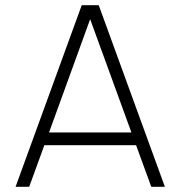

<svg xmlns="http://www.w3.org/2000/svg" viewBox="-20 -720 696 740"><path d="M295 -700H360.5L615.5 0H563L504.5 -160.5H151L92.5 0H40ZM169 -209.5H486.5L327.5 -646Z"/></svg>

Font: Urbanist ExtraLight
Style: Regular
Weight: 200
Designer: Corey Hu
Foundry: Corey Hu
Version: Version 1.330; ttfautohint (v1.8.4.7-5d5b)